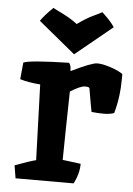

<svg xmlns="http://www.w3.org/2000/svg" viewBox="-53 -780 567 821"><g transform="rotate(5 230.5 -370.0)"><path d="M407 -680 248 -550 90 -680Q106 -704 143 -740Q153 -734 158 -732Q216 -705 248 -680Q287 -708 315 -721Q343 -734 353 -740Q392 -704 407 -680ZM326 -412Q324 -417 306 -417Q288 -417 244 -390Q240 -194 239 -96L317 -86Q317 -43 294 0H45L36 -55Q98 -78 126 -85L115 -409Q63 -413 28 -424L35 -496Q62 -508 230 -512Q239 -503 239 -477Q327 -520 350.5 -520Q374 -520 408.5 -508.5Q443 -497 461 -484V-467Q461 -385 441 -315Q424 -308 396 -308Q368 -308 344 -311Q341 -324 326 -412Z"/></g></svg>

Font: Inika
Style: Bold
Weight: 700
Version: Version 1.001